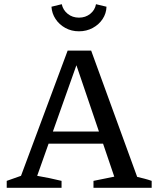

<svg xmlns="http://www.w3.org/2000/svg" viewBox="-20 -894 748 914"><path d="M633 -52Q650 -48 667.5 -43.5Q685 -39 702 -33V0H425V-33L524 -53L332 -618H356L157 -57Q187 -52 215.5 -46Q244 -40 273 -33V0H12V-33L80 -57L302 -653H414ZM182 -210V-268H525V-210ZM356 -745Q320 -745 291 -761Q262 -777 244.5 -803.5Q227 -830 225 -862L274 -874Q280 -846 302.5 -828Q325 -810 356 -810Q387 -810 409.5 -828Q432 -846 437 -874L487 -862Q486 -830 468.5 -803.5Q451 -777 421.5 -761Q392 -745 356 -745Z"/></svg>

Font: Piazzolla 24pt Medium
Style: Regular
Weight: 500
Designer: Juan Pablo del Peral
Foundry: Huerta Tipografica
Version: Version 2.005